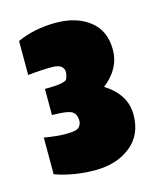

<svg xmlns="http://www.w3.org/2000/svg" viewBox="-72 -875 408 506"><g transform="rotate(-15 132.0 -622.0)"><path d="M206.1 -627Q262.2 -591.8 262.2 -536.6Q262.2 -481.4 224.1 -451.2Q186 -420.9 127.4 -420.9Q68.8 -420.9 18.1 -439V-539.1Q51.3 -533.2 78.6 -533.2Q106 -533.2 113 -540.5Q120.1 -547.9 120.1 -557.6Q120.1 -576.7 107.7 -583.7Q95.2 -590.8 54.2 -590.8V-662.1Q111.3 -662.1 115.2 -673.1Q119.1 -684.1 119.1 -689.9Q119.1 -712.9 87.4 -712.9Q55.7 -712.9 21 -709V-801.8Q68.4 -823.2 126 -823.2Q183.1 -823.2 218.5 -795.4Q253.9 -767.6 253.9 -715.8Q253.9 -664.1 206.1 -627Z"/></g></svg>

Font: AlfaSlabOne-Regular
Style: Regular
Weight: 400
Designer: JM Sole
Foundry: JM Sole
Version: Version 1.001